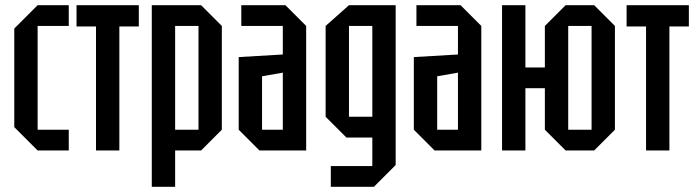

<svg xmlns="http://www.w3.org/2000/svg" viewBox="-20 -580 2685 740"><path d="M35 -90V-470L125 -560H245V-480H125V-80H245V0H125Z M440 0V-478H515V-560H275V-478H350V0Z M565 140V-560H755L835 -480V-80L755 0H655V140ZM745 -480H655V-80H745Z M900 -80V-360L1070 -370V-480H910V-560H1080L1160 -480V0H980ZM990 -286V-80H1070V-300Z M1255 140V60H1415V-50H1315L1235 -130V-480L1325 -560H1505V56L1421 140ZM1325 -480V-130H1415V-480Z M1575 -80V-360L1745 -370V-480H1585V-560H1755L1835 -480V0H1655ZM1665 -286V-80H1745V-300Z M1915 0V-560H2005V-320H2080V-480L2160 -560H2270L2350 -480V-80L2270 0H2160L2080 -80V-240H2005V0ZM2170 -80H2260V-480H2170Z M2560 0V-478H2635V-560H2395V-478H2470V0Z"/></svg>

Font: Tektur Condensed
Style: Regular
Weight: 400
Width: 3
Designer: Adam Jagosz
Foundry: Adam Jagosz
Version: Version 1.005;gftools[0.9.30]